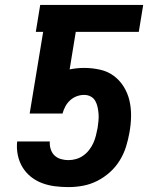

<svg xmlns="http://www.w3.org/2000/svg" viewBox="-20 -755 640 783"><path d="M259 8Q231 8 203.5 4.5Q176 1 151 -8.5Q126 -18 105.5 -34.5Q85 -51 71.5 -73.5Q58 -96 52.5 -123Q47 -150 50 -178H51H183V-170Q183 -156 188.5 -142Q194 -128 204.5 -119Q215 -110 229.5 -106Q244 -102 259 -102Q275 -102 290.5 -106.5Q306 -111 319.5 -120.5Q333 -130 343.5 -143.5Q354 -157 360.5 -171.5Q367 -186 371 -201.5Q375 -217 378 -233Q380 -247 381.5 -261.5Q383 -276 382 -290Q381 -304 378 -318Q375 -332 368.5 -343.5Q362 -355 350 -361.5Q338 -368 323 -368Q308 -368 293 -362.5Q278 -357 266 -346Q254 -335 246.5 -321Q239 -307 235 -292H101L156 -625H126L144 -735H564L546 -625H289L264 -472Q279 -475 293.5 -476.5Q308 -478 323 -478Q356 -478 387.5 -471Q419 -464 443.5 -446Q468 -428 484.5 -401.5Q501 -375 508 -344.5Q515 -314 514.5 -281Q514 -248 508 -215Q503 -186 494 -157Q485 -128 468.5 -101Q452 -74 428 -52.5Q404 -31 376 -17Q348 -3 318.5 2.5Q289 8 259 8Z"/></svg>

Font: Iosevka Curly XBdExObl
Style: Regular
Weight: 800
Width: 7
Italic angle: -9°
Monospace: yes
Designer: Belleve Invis
Foundry: Belleve Invis
Version: Version 11.1.0; ttfautohint (v1.8.3)